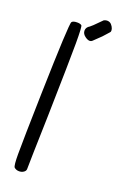

<svg xmlns="http://www.w3.org/2000/svg" viewBox="-178 -1012 700 1061"><g transform="rotate(20 172.5 -481.5)"><path d="M238.3 -950.2Q251 -957 263.7 -955.1Q276.4 -953.1 284.2 -943.4Q292 -934.6 295.9 -923.8Q300.8 -907.2 294.9 -901.4Q293.9 -900.4 278.3 -882.8Q258.8 -860.4 252.4 -855.5Q246.1 -850.6 218.8 -823.2Q212.9 -817.4 204.1 -817.4Q192.4 -817.4 177.7 -828.1Q158.2 -841.8 158.2 -861.3Q158.2 -880.9 178.7 -892.6Q179.7 -893.6 194.3 -906.2Q205.1 -916 238.3 -950.2ZM74.2 -879.9Q81.1 -889.6 105.5 -889.6Q124 -889.6 131.8 -882.8Q137.7 -877 137.7 -778.3Q137.7 -687.5 129.9 -348.6Q122.1 -74.2 122.1 -32.2Q121.1 -21.5 109.9 -14.2Q98.6 -6.8 84 -6.8Q66.4 -6.8 54.7 -17.6Q46.9 -27.3 46.9 -94.7Q46.9 -179.7 53.7 -450.2Q64.5 -869.1 74.2 -879.9Z"/></g></svg>

Font: sage sans
Style: Regular
Weight: 400
Version: Version 001.032